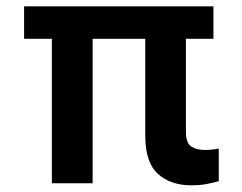

<svg xmlns="http://www.w3.org/2000/svg" viewBox="-20 -565 747 592"><path d="M638.1 -545.5V-445.3H553.3V-158.7Q553.3 -124.3 569.4 -113.5Q585.6 -102.6 611.9 -102.6Q624.3 -102.6 635.7 -104Q647 -105.5 654.5 -106.9V-6.4Q638.5 -1.8 617.5 2.3Q596.6 6.4 570.3 6.4Q506 6.4 467 -28.8Q427.9 -63.9 427.9 -147V-445.3H265.6V0H139.9V-445.3H54.3V-545.5Z"/></svg>

Font: Inter UI Semi Bold
Style: Regular
Weight: 600
Designer: Rasmus Andersson
Foundry: rsms
Version: 3.2;8d6f07862